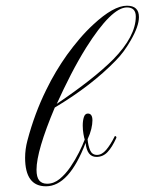

<svg xmlns="http://www.w3.org/2000/svg" viewBox="-20 -646 507 673"><path d="M141 7Q68 7 68 -93Q68 -108 70 -123Q72 -138 76 -153Q101 -248 142 -331Q158 -364 176.5 -395Q195 -426 215 -454Q236 -483 259 -510Q282 -537 307 -560Q378 -626 425 -626Q467 -626 467 -586Q467 -554 438 -504Q414 -462 386 -434Q301 -346 172 -269Q108 -117 108 -51Q108 -25 117.5 -13.5Q127 -2 145 -2Q169 -2 189.5 -19Q210 -36 227 -61Q244 -86 257 -112Q270 -138 277 -157Q275 -162 272.5 -176.5Q270 -191 270 -206Q270 -223 274 -235.5Q278 -248 288 -248Q304 -248 304 -224Q304 -211 300 -194Q296 -177 287 -158Q289 -135 296 -119Q303 -103 320 -103Q337 -103 352 -120.5Q367 -138 382 -168Q382 -169 384 -169Q386 -169 387.5 -166.5Q389 -164 387 -161Q373 -130 357 -113Q341 -96 318 -96Q285 -96 280 -145Q222 7 141 7ZM179 -282Q308 -369 377 -438Q456 -519 456 -588Q456 -620 425 -620Q371 -620 282 -479Q254 -434 228.5 -384.5Q203 -335 179 -282Z"/></svg>

Font: Imperial Script
Style: Regular
Weight: 400
Designer: Robert E. Leuschke
Foundry: Robert E. Leuschke
Version: Version 1.010; ttfautohint (v1.8.3)